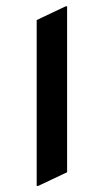

<svg xmlns="http://www.w3.org/2000/svg" viewBox="-20 -577 333 616"><path d="M97.7 19.5V-512.7L190.4 -556.6H195.3V-24.4L102.5 19.5Z"/></svg>

Font: Nova Oval
Style: Book
Weight: 400
Version: Version 2.000